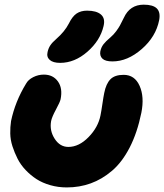

<svg xmlns="http://www.w3.org/2000/svg" viewBox="-20 -799 711 831"><path d="M466.8 -533.2Q436 -533.2 423.6 -544.9Q411.1 -556.6 414.1 -576.2Q417.5 -593.8 427.7 -607.2Q438 -620.6 458 -637.2Q471.7 -648.9 482.7 -663.8Q493.7 -678.7 498.8 -688.2Q503.9 -697.8 516.1 -722.2Q542 -778.8 602.1 -778.8Q642.1 -778.8 658.7 -762.5Q675.3 -746.1 668.9 -711.9Q654.8 -640.1 593.5 -586.7Q532.2 -533.2 466.8 -533.2ZM240.2 -526.9Q209.5 -526.9 195.1 -539.8Q180.7 -552.7 186 -574.2Q189.5 -590.3 198 -603Q206.5 -615.7 224.1 -630.9Q259.8 -662.1 277.8 -696.8Q293 -728 311.5 -740.5Q330.1 -752.9 356.9 -752.9Q397.5 -752.9 417 -736.1Q436.5 -719.2 428.2 -686Q413.6 -623.5 358.4 -575.2Q303.2 -526.9 240.2 -526.9ZM269 12.2Q231.4 12.2 197.5 2.4Q163.6 -7.3 137.9 -23.9Q112.3 -40.5 90.8 -63.2Q69.3 -85.9 56.2 -111.8Q43 -137.7 33.9 -165.8Q24.9 -193.8 24.4 -221.4Q23.9 -249 27.8 -274.9Q45.4 -359.4 92.8 -437Q102.1 -454.1 123.8 -465.1Q145.5 -476.1 169.9 -476.1Q209.5 -476.1 230.7 -446.5Q252 -417 242.2 -369.1Q239.7 -357.4 222.2 -325Q204.6 -292.5 201.2 -274.9Q193.8 -233.9 216.6 -198.5Q239.3 -163.1 275.9 -163.1Q321.8 -163.1 363.3 -205.6Q404.8 -248 415 -299.8Q418.9 -319.3 423.3 -349.9Q427.7 -380.4 431.2 -397Q439 -436.5 457.8 -455.8Q476.6 -475.1 515.1 -475.1Q563 -475.1 584.2 -427.5Q605.5 -379.9 591.8 -311Q574.2 -224.6 541.3 -160.6Q508.3 -96.7 464.8 -59.8Q421.4 -22.9 372.8 -5.4Q324.2 12.2 269 12.2Z"/></svg>

Font: Shantell Sans Irregular Bouncy
Style: Italic
Weight: 800
Italic angle: -11.31°
Designer: Stephen Nixon, Anya Danilova, Shantell Martin
Foundry: Arrow Type
Version: Version 1.006;[9816181b4]